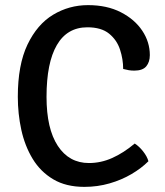

<svg xmlns="http://www.w3.org/2000/svg" viewBox="-20 -716 644 749"><path d="M460.5 -447Q460.5 -485 448.2 -522.5Q436 -560 405.5 -584.8Q375 -609.5 321 -609.5Q242 -609.5 201.8 -540.2Q161.5 -471 161.5 -338Q161.5 -214 205.5 -147Q249.5 -80 327 -80Q374 -80 418 -99.8Q462 -119.5 505.5 -156Q523 -145 538.5 -125.2Q554 -105.5 559 -87Q531.5 -59.5 492.8 -36.8Q454 -14 407.2 -0.5Q360.5 13 309 13Q237.5 13 187.8 -16.5Q138 -46 107.5 -96.2Q77 -146.5 63.2 -209.2Q49.5 -272 49.5 -338.5Q49.5 -463 87.2 -542Q125 -621 187.2 -658.5Q249.5 -696 323.5 -696Q397.5 -696 451.5 -668.2Q505.5 -640.5 535 -596.2Q564.5 -552 564.5 -501Q564.5 -474 550.5 -457.2Q536.5 -440.5 504 -440.5Q492 -440.5 482.2 -442.2Q472.5 -444 460.5 -447Z"/></svg>

Font: Signika
Style: Regular
Weight: 400
Designer: Anna Giedry
Foundry: Anna Giedry
Version: Version 2.001